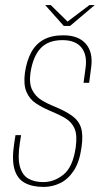

<svg xmlns="http://www.w3.org/2000/svg" viewBox="-20 -730 402 756"><path d="M152 6Q107 6 77.5 -10Q48 -26 37 -63.5Q26 -101 36 -166L41 -198H63L58 -166Q49 -107 58.5 -73.5Q68 -40 92 -26.5Q116 -13 150 -13Q194 -13 230.5 -43Q267 -73 278 -149Q285 -198 273.5 -224Q262 -250 236.5 -265Q211 -280 174 -295Q146 -307 121.5 -323Q97 -339 84.5 -367.5Q72 -396 78 -443Q85 -491 103 -524Q121 -557 152 -574Q183 -591 229 -591Q289 -591 318 -557.5Q347 -524 339 -465L331 -404Q326 -404 320 -404Q314 -404 309 -404L317 -463Q324 -514 300.5 -543Q277 -572 226 -572Q170 -572 140 -540Q110 -508 100 -444Q94 -401 107 -375.5Q120 -350 144 -335.5Q168 -321 196 -310Q239 -292 264.5 -273.5Q290 -255 299 -227Q308 -199 301 -150Q293 -92 270.5 -58Q248 -24 217 -9Q186 6 152 6ZM231 -628 158 -710H180L246 -645L332 -710H353L256 -628Z"/></svg>

Font: Alumni Sans SC Thin
Style: Italic
Weight: 100
Italic angle: -8°
Designer: Robert E. Leuschke
Foundry: Robert E. Leuschke
Version: Version 1.016